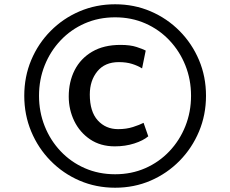

<svg xmlns="http://www.w3.org/2000/svg" viewBox="-20 -918 1077 898"><path d="M93.5 -470Q93.5 -559.5 126 -637Q158.5 -714.5 216.8 -773.2Q275 -832 352.2 -865Q429.5 -898 518.5 -898Q607.5 -898 684.5 -865Q761.5 -832 819.8 -773.2Q878 -714.5 910.8 -637Q943.5 -559.5 943.5 -470Q943.5 -381 910.8 -303Q878 -225 819.8 -165.8Q761.5 -106.5 684.5 -73.2Q607.5 -40 518.5 -40Q429.5 -40 352.2 -73.2Q275 -106.5 216.8 -165.8Q158.5 -225 126 -303Q93.5 -381 93.5 -470ZM162.5 -470Q162.5 -394.5 189 -328Q215.5 -261.5 263.5 -210.8Q311.5 -160 376.5 -131.5Q441.5 -103 518.5 -103Q595 -103 659.8 -131.5Q724.5 -160 772.5 -210.8Q820.5 -261.5 847 -328Q873.5 -394.5 873.5 -470Q873.5 -546 847 -612.2Q820.5 -678.5 772.5 -729.2Q724.5 -780 659.8 -808.5Q595 -837 518.5 -837Q441.5 -837 376.5 -808.5Q311.5 -780 263.5 -729.2Q215.5 -678.5 189 -612.2Q162.5 -546 162.5 -470ZM301.5 -466.5Q301.5 -535.5 329.2 -590Q357 -644.5 411 -676.2Q465 -708 543.5 -708Q589.5 -708 619 -698.2Q648.5 -688.5 661.5 -681.5L644.5 -598Q625 -610.5 598 -619Q571 -627.5 535.5 -627.5Q470.5 -627.5 435.2 -584.2Q400 -541 400 -476Q400 -396 437.2 -355Q474.5 -314 532.5 -314Q571 -314 602 -324Q633 -334 651.5 -343.5L673.5 -280.5Q650 -260.5 608 -247Q566 -233.5 517 -233.5Q450 -233.5 401.5 -266.2Q353 -299 327.2 -352.2Q301.5 -405.5 301.5 -466.5Z"/></svg>

Font: Koeln Type Sans
Style: Regular
Weight: 400
Designer: Eben Sorkin
Foundry: Eben Sorkin
Version: Version 2.001